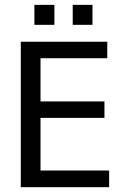

<svg xmlns="http://www.w3.org/2000/svg" viewBox="-20 -778 540 798"><path d="M66.4 -604.5H425.8V-536.1H148.4V-356.4H414.1V-288.1H148.4V-69.3H433.6V0H66.4ZM123 -757.8H206.1V-674.8H123ZM282.2 -757.8H364.3V-674.8H282.2Z"/></svg>

Font: BabelStone Pseudographica
Style: Regular
Weight: 400
Designer: Andrew West
Foundry: BabelStone
Version: Version 16.0.0